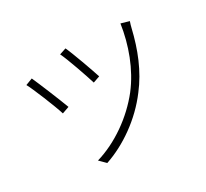

<svg xmlns="http://www.w3.org/2000/svg" viewBox="-150 -962 1300 1211"><g transform="rotate(-30 500.0 -356.0)"><path d="M397 -719C421 -672 476 -512 492 -459L541 -476C525 -527 467 -689 445 -735ZM824 -698C803 -555 749 -406 660 -291C561 -165 416 -63 269 -20L312 23C454 -25 601 -127 703 -263C787 -371 838 -501 870 -637C873 -649 878 -669 883 -681ZM116 -658C137 -621 208 -448 226 -388L277 -406C253 -471 190 -624 166 -677Z"/></g></svg>

Font: Spoqa Han Sans Neo Light
Style: Regular
Weight: 300
Designer: [Spoqa Han Sans Neo] Dong-huui Kim ___ Younghwa Kang ___ Yujin Lee ___ [Noto Sans] Ryoko NISHIZUKA ____ (kana & ideograp
Foundry: Spoqa (http://www.spoqa-han-sans.com)
Version: Version 1.100;hotconv 1.0.109;makeotfexe 2.5.65596